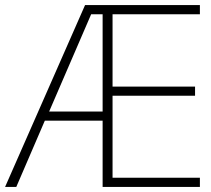

<svg xmlns="http://www.w3.org/2000/svg" viewBox="-21 -734 828 754"><path d="M764 0H382V-260H155L43 0H-1L313 -714H764V-678H421V-394H745V-358H421V-36H764ZM172 -296H382V-678H337Z"/></svg>

Font: Noto Sans Arabic UI XLt
Style: Regular
Weight: 200
Designer: Monotype Design Team, Nadine Chahine and Nizar Qandah
Foundry: Monotype Imaging Inc.
Version: Version 2.010; ttfautohint (v1.8.4.7-5d5b)